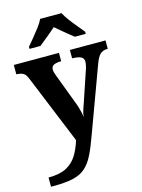

<svg xmlns="http://www.w3.org/2000/svg" viewBox="-145 -848 869 1171"><g transform="rotate(-15 289.5 -263.0)"><path d="M27 182Q97 182 139.5 160Q182 138 207 98Q232 58 248 5L68 -435Q57 -461 41 -468.5Q25 -476 4 -477H0V-536H285V-483H282Q254 -483 238 -475Q222 -467 222 -446Q222 -438 225.5 -426.5Q229 -415 232 -407L301 -224Q311 -199 316.5 -180Q322 -161 325 -146.5Q328 -132 329 -118Q331 -139 339.5 -165Q348 -191 351 -198L417 -394Q421 -404 424 -419Q427 -434 427 -443Q427 -465 409 -473.5Q391 -482 358 -483H354V-536H579V-483H575Q547 -482 530.5 -466.5Q514 -451 499 -410L348 0Q322 73 298.5 119.5Q275 166 244 192.5Q213 219 165.5 229.5Q118 240 44 240H27ZM118 -619Q134 -638 155.5 -664Q177 -690 197.5 -717Q218 -744 228 -766H363Q374 -744 394 -717Q414 -690 436 -664Q458 -638 473 -619V-606H404Q390 -617 370 -633Q350 -649 330 -666Q310 -683 295 -696Q273 -676 240.5 -649.5Q208 -623 187 -606H118Z"/></g></svg>

Font: Noto Serif Khojki
Style: Bold
Weight: 700
Version: Version 2.003